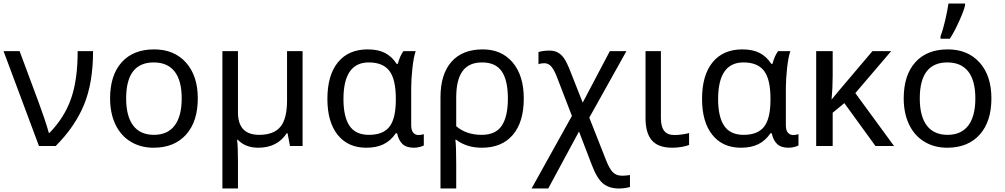

<svg xmlns="http://www.w3.org/2000/svg" viewBox="-20 -825 5677 1085"><path d="M0 -536.1H90.8L198.2 -247.1Q204.6 -229 213.1 -205.3Q221.7 -181.6 230 -157.5Q238.3 -133.3 245.1 -111.1Q252 -88.9 255.9 -74.2H259.8Q343.8 -160.2 381.3 -266.8Q418.9 -373.5 418.9 -536.1H505.9Q505.9 -358.4 455.3 -234.4Q404.8 -110.4 294.9 0H200.2Z M692.9 -269Q692.9 -168 732.7 -115.5Q772.5 -63 850.1 -63Q926.8 -63 966.8 -115.5Q1006.8 -168 1006.8 -269Q1006.8 -370.1 966.6 -421.1Q926.3 -472.2 848.6 -472.2Q692.9 -472.2 692.9 -269ZM1097.7 -269Q1097.7 -137.7 1031.2 -64Q964.8 9.8 847.7 9.8Q774.9 9.8 718.8 -24.2Q662.6 -58.1 632.3 -121.6Q602.1 -185.1 602.1 -269Q602.1 -399.9 667.5 -472.9Q732.9 -545.9 851.1 -545.9Q964.4 -545.9 1031 -471.4Q1097.7 -397 1097.7 -269Z M1324.7 -189.9Q1324.7 -63 1444.8 -63Q1527.3 -63 1564.7 -108.6Q1602.1 -154.3 1602.1 -256.8V-536.1H1689.9V0H1618.7L1605 -71.8H1600.1Q1546.9 9.8 1439 9.8Q1367.7 9.8 1323.7 -35.2H1319.8Q1324.7 1 1324.7 84V240.2H1236.8V-536.1H1324.7Z M2049.8 9.8Q1946.3 9.8 1888.2 -63Q1830.1 -135.7 1830.1 -266.1Q1830.1 -399.9 1889.6 -472.9Q1949.2 -545.9 2058.1 -545.9Q2117.2 -545.9 2156.2 -525.4Q2195.3 -504.9 2221.7 -463.9H2228Q2239.7 -508.8 2259.8 -536.1H2329.1Q2317.4 -502.4 2310.5 -439.2Q2303.7 -376 2303.7 -326.2V-118.2Q2303.7 -87.4 2315.7 -74.7Q2327.6 -62 2344.7 -62Q2360.4 -62 2375 -66.9V-2.9Q2367.2 1.5 2351.3 5.6Q2335.4 9.8 2318.8 9.8Q2276.4 9.8 2254.4 -11.2Q2232.4 -32.2 2224.1 -71.8H2216.8Q2187.5 -29.3 2147.2 -9.8Q2106.9 9.8 2049.8 9.8ZM2064.9 -63Q2145.5 -63 2181.2 -109.4Q2216.8 -155.8 2216.8 -261.2V-267.1Q2216.8 -377 2180.4 -424.6Q2144 -472.2 2064 -472.2Q1920.9 -472.2 1920.9 -265.1Q1920.9 -164.6 1955.3 -113.8Q1989.7 -63 2064.9 -63Z M2704.1 -472.2Q2629.4 -472.2 2593.8 -422.9Q2558.1 -373.5 2558.1 -273.9V-111.8Q2614.7 -63 2702.1 -63Q2780.8 -63 2815.4 -114.7Q2850.1 -166.5 2850.1 -268.1Q2850.1 -370.6 2815.7 -421.4Q2781.2 -472.2 2704.1 -472.2ZM2939.9 -268.1Q2939.9 -135.3 2877.9 -62.7Q2815.9 9.8 2703.1 9.8Q2617.2 9.8 2558.1 -35.2H2553.2Q2558.1 -2 2558.1 98.1V240.2H2469.2V-274.9Q2469.2 -405.3 2531 -475.6Q2592.8 -545.9 2708 -545.9Q2814.9 -545.9 2877.4 -471.7Q2939.9 -397.5 2939.9 -268.1Z M3085 -539.1Q3113.3 -539.1 3132.8 -528.1Q3152.3 -517.1 3167.7 -495.4Q3183.1 -473.6 3205.1 -417L3272.9 -245.1L3426.3 -536.1H3520L3310.1 -160.2L3403.3 76.2Q3423.3 128.4 3443.1 148.2Q3462.9 168 3495.1 168Q3516.6 168 3540 164.1V231.9Q3508.3 240.2 3478 240.2Q3421.9 240.2 3387.2 211.4Q3352.5 182.6 3323.2 104L3252 -82L3078.1 240.2H2983.9L3211.9 -169.9L3129.9 -382.8Q3115.2 -422.9 3098.4 -445.3Q3081.5 -467.8 3056.2 -467.8Q3036.6 -467.8 3022.9 -461.9V-530.8Q3048.8 -539.1 3085 -539.1Z M3714.8 -536.1V-158.2Q3714.8 -109.9 3732.9 -85.9Q3751 -62 3792 -62Q3813.5 -62 3837.4 -65.7Q3861.3 -69.3 3874 -73.2V-5.9Q3860.8 0 3833.5 4.9Q3806.2 9.8 3779.8 9.8Q3699.7 9.8 3663.8 -31.7Q3627.9 -73.2 3627.9 -157.2V-536.1Z M4167 9.8Q4063.5 9.8 4005.4 -63Q3947.3 -135.7 3947.3 -266.1Q3947.3 -399.9 4006.8 -472.9Q4066.4 -545.9 4175.3 -545.9Q4234.4 -545.9 4273.4 -525.4Q4312.5 -504.9 4338.9 -463.9H4345.2Q4356.9 -508.8 4377 -536.1H4446.3Q4434.6 -502.4 4427.7 -439.2Q4420.9 -376 4420.9 -326.2V-118.2Q4420.9 -87.4 4432.9 -74.7Q4444.8 -62 4461.9 -62Q4477.5 -62 4492.2 -66.9V-2.9Q4484.4 1.5 4468.5 5.6Q4452.6 9.8 4436 9.8Q4393.6 9.8 4371.6 -11.2Q4349.6 -32.2 4341.3 -71.8H4334Q4304.7 -29.3 4264.4 -9.8Q4224.1 9.8 4167 9.8ZM4182.1 -63Q4262.7 -63 4298.3 -109.4Q4334 -155.8 4334 -261.2V-267.1Q4334 -377 4297.6 -424.6Q4261.2 -472.2 4181.2 -472.2Q4038.1 -472.2 4038.1 -265.1Q4038.1 -164.6 4072.5 -113.8Q4106.9 -63 4182.1 -63Z M4910.2 -536.1H5016.1L4813.5 -298.8L5032.2 0H4927.2L4751.5 -242.2L4685.5 -188V0H4592.3V-536.1H4685.5V-397Q4685.5 -329.1 4679.2 -262.2L4720.2 -312Z M5177.7 -269Q5177.7 -168 5217.5 -115.5Q5257.3 -63 5335 -63Q5411.6 -63 5451.7 -115.5Q5491.7 -168 5491.7 -269Q5491.7 -370.1 5451.4 -421.1Q5411.1 -472.2 5333.5 -472.2Q5177.7 -472.2 5177.7 -269ZM5582.5 -269Q5582.5 -137.7 5516.1 -64Q5449.7 9.8 5332.5 9.8Q5259.8 9.8 5203.6 -24.2Q5147.5 -58.1 5117.2 -121.6Q5086.9 -185.1 5086.9 -269Q5086.9 -399.9 5152.3 -472.9Q5217.8 -545.9 5335.9 -545.9Q5449.2 -545.9 5515.9 -471.4Q5582.5 -397 5582.5 -269ZM5294.9 -620.1Q5309.1 -656.7 5322 -713.1Q5335 -769.5 5339.8 -805.2H5433.6V-793.9Q5426.3 -763.2 5400.6 -706.1Q5375 -648.9 5347.7 -606H5294.9Z"/></svg>

Font: NotoSans
Style: Regular
Weight: 400
Designer: Monotype Design team
Foundry: Monotype Imaging Inc.
Version: Version 1.04; ttfautohint (v1.4.1)